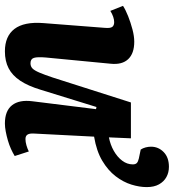

<svg xmlns="http://www.w3.org/2000/svg" viewBox="18 -730 726 803"><g transform="rotate(90 381.5 -329.0)"><path d="M195 14Q132 14 101.5 -26Q71 -66 77 -146L97 -404Q99 -427 93 -435Q87 -443 73 -443Q63 -443 51 -439Q39 -435 26 -427L5 -480Q22 -491 48.5 -501.5Q75 -512 103.5 -519.5Q132 -527 155 -527Q204 -527 228 -501.5Q252 -476 247 -428L221 -157Q218 -122 222.5 -107.5Q227 -93 245 -93Q258 -93 266.5 -101Q275 -109 284 -130Q293 -151 305 -187L409 -513H559L555 -421Q586 -427 611.5 -441.5Q637 -456 652.5 -476.5Q668 -497 668 -521Q668 -532 662.5 -537.5Q657 -543 644 -546L606 -554Q600 -563 597 -574.5Q594 -586 594 -597Q594 -628 616.5 -650Q639 -672 678 -672Q702 -672 721 -661.5Q740 -651 751.5 -630.5Q763 -610 763 -579Q763 -549 752.5 -515Q742 -481 717.5 -449Q693 -417 652.5 -393Q612 -369 552 -359L539 -107Q538 -89 543.5 -80.5Q549 -72 562 -72Q574 -72 588 -76Q602 -80 614 -86L633 -27Q620 -19 603.5 -11.5Q587 -4 568 1.5Q549 7 530.5 10.5Q512 14 497 14Q444 14 420.5 -16Q397 -46 404 -101L437 -367L428 -369L356 -136Q340 -83 318 -50Q296 -17 266 -1.5Q236 14 195 14Z"/></g></svg>

Font: Literata 18pt
Style: Bold Italic
Weight: 700
Italic angle: -2°
Designer: Latin by Veronika Burian and Jose Scaglione. Greek by Irene Vlachou. Cyrillic by Vera Evstafieva
Foundry: TypeTogether
Version: Version 3.103;gftools[0.9.29]